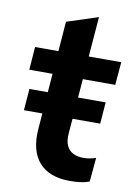

<svg xmlns="http://www.w3.org/2000/svg" viewBox="-79 -722 547 781"><g transform="rotate(10 194.5 -331.5)"><path d="M31 -244 38 -333H353L346 -244ZM24 -410 31 -505H387L379 -410ZM354 -104 345 -5Q327 2 306.5 4.5Q286 7 265 7Q179 7 137 -41Q95 -89 102 -179L137 -628L266 -670L227 -185Q224 -151 233.5 -131.5Q243 -112 261 -103.5Q279 -95 302 -95Q315 -95 327 -97Q339 -99 354 -104Z"/></g></svg>

Font: Muli
Style: Bold Italic
Weight: 700
Italic angle: -4.541°
Designer: Vernon Adams
Foundry: Vernon Adams
Version: Version 2.100; ttfautohint (v1.8.1.43-b0c9)